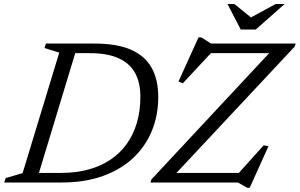

<svg xmlns="http://www.w3.org/2000/svg" viewBox="-38 -884 1452 930"><path d="M259 -46.5Q331 -46.5 391 -63Q451 -79.5 497.8 -111Q544.5 -142.5 576.5 -187.8Q608.5 -233 625.2 -290Q642 -347 642 -415.5Q642 -484 616 -531Q590 -578 535.8 -602.2Q481.5 -626.5 396.5 -626.5H277.5L293 -673H420.5Q527 -673 595 -643.8Q663 -614.5 695.8 -556.8Q728.5 -499 728.5 -413.5Q728.5 -326.5 698 -251.2Q667.5 -176 608 -119.8Q548.5 -63.5 461.2 -31.8Q374 0 260 0H87L102 -46.5ZM249 -629 177.5 -651.5 184.5 -673H340.5L136.5 0H-17.5L-10.5 -21.5L71.5 -45.5ZM1394 -673 1389.5 -658.5 806 -35 803.5 -46.5H1119L1239 -180L1262.5 -176L1171.5 25.5H1159.5L1114.5 0H691L695.5 -15L1276.5 -638L1279 -626.5H983.5L847.5 -480.5L826.5 -489L923.5 -703H937L984.5 -673ZM1340.5 -864.5 1201 -741H1128L1064 -864.5H1097.5L1182.5 -795.5H1170L1297 -864.5Z"/></svg>

Font: Newsreader 17pt
Style: Italic
Weight: 400
Italic angle: -17°
Version: Version 1.003